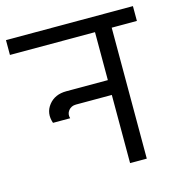

<svg xmlns="http://www.w3.org/2000/svg" viewBox="-114 -693 720 776"><g transform="rotate(-15 245.5 -305.0)"><path d="M-20 -609.9H511.2V-547.9H405.8V0H335.9V-285.2H186Q166 -285.2 154.5 -270.8Q143.1 -256.3 148.9 -237.8H77.1Q62 -281.2 87.9 -314.2Q113.8 -347.2 162.1 -347.2H335.9V-547.9H-20Z"/></g></svg>

Font: LT Superior
Style: Regular
Weight: 400
Designer: Daniel Lyons
Foundry: LyonsType
Version: Version 1.000